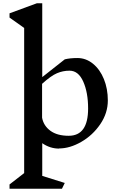

<svg xmlns="http://www.w3.org/2000/svg" viewBox="-20 -893 749 1168"><path d="M237 -22V177L374 220L357 255H38V229L127 160V-723L38 -786V-812L204 -873H237V-424L374 -532Q406 -540 451 -540Q503 -540 545.5 -505.5Q588 -471 612 -412Q636 -353 636 -282Q636 -205 590 -137.5Q544 -70 474.5 -30Q405 10 340 10V11Q284 11 237 -22ZM236 -383V-177Q245 -128 286.5 -97.5Q328 -67 398 -67Q516 -67 516 -233Q516 -330 486.5 -396.5Q457 -463 403 -463H402Q363 -463 326.5 -447.5Q290 -432 236 -383Z"/></svg>

Font: Inknut Antiqua Light
Style: Regular
Weight: 300
Designer: Claus Eggers Sørensen
Foundry: Claus Eggers Sørensen
Version: Version 1.003; ttfautohint (v1.8.2) -l 8 -r 50 -G 200 -x 14 